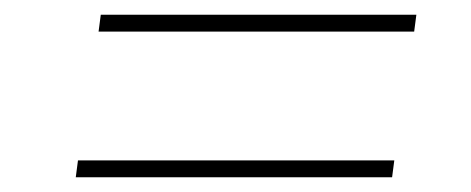

<svg xmlns="http://www.w3.org/2000/svg" viewBox="-20 -478 640 261"><path d="M114 -435 117 -458H546L543 -435ZM83 -237 86 -260H516L513 -237Z"/></svg>

Font: MuseoModerno Thin
Style: Italic
Weight: 100
Italic angle: -9°
Designer: Pablo Cosgaya, Héctor Gatti, Marcela Romero, and the Authors of The MuseoModerno Project.
Foundry: Omnibus-Type Team
Version: Version 1.003